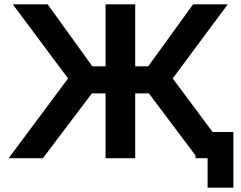

<svg xmlns="http://www.w3.org/2000/svg" viewBox="-20 -730 1112 886"><path d="M938 136V0H882V-13L667 -299H604V0H467V-299H404L178 0H20L294 -368L39 -710H200L406 -424H467V-710H604V-424H664L871 -710H1031L777 -368L961 -121H1057V136Z"/></svg>

Font: Rising Sun
Style: Bold
Weight: 700
Designer: Matt McInerney, Pablo Impallari, Rodrigo Fuenzalida (Raleway font), Stephen Hutchings (Greek), Cristiano Sobral (main ch
Foundry: The Rising Sun Project Authors
Version: Version 4.327; ttfautohint (v1.8.4.7-5d5b-dirty)